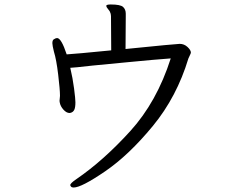

<svg xmlns="http://www.w3.org/2000/svg" viewBox="-20 -777 1040 858"><path d="M471 -725Q469 -729 462 -737.5Q455 -746 455 -750V-752Q457 -757 475 -757Q518 -757 530 -746Q542 -735 542 -716V-702L541 -558Q769 -581 783 -581Q803 -581 818 -567Q833 -553 833 -542Q833 -539 829 -531Q825 -524 822 -516Q770 -344 663 -214Q556 -84 450 -11.5Q344 61 309 61Q301 61 297.5 57Q294 53 294 50Q294 42 322 23Q443 -60 562 -191Q681 -322 743 -516Q673 -511 550 -499Q427 -487 394 -484Q306 -474 294 -474Q305 -428 311 -381.5Q317 -335 317 -320Q317 -297 312 -286.5Q307 -276 296 -273L291 -272Q277 -272 263.5 -287Q250 -302 247 -319L246 -326Q246 -331 247 -337Q248 -343 248 -348V-351Q248 -376 240 -443.5Q232 -511 221 -546Q214 -574 214 -584Q214 -597 220 -601Q229 -607 235 -607Q254 -607 278 -534Q315 -536 477 -552L476 -705Q476 -715 471 -725Z"/></svg>

Font: Fusion Kai T
Style: Regular
Weight: 400
Designer: Fontworks Inc.
Version: Version 24.134;May 13, 2024